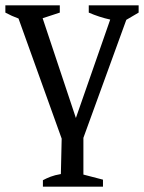

<svg xmlns="http://www.w3.org/2000/svg" viewBox="-31 -503 537 716"><path d="M300 -456V-483H486V-456L440 -429L280 11V148L353 167V193H129V169Q142 162 157.5 156Q173 150 196 146L199 14L38 -434Q13 -443 -11 -456V-483H192V-456L128 -435L252 -63L380 -430Q339 -439 300 -456Z"/></svg>

Font: Piazzolla
Style: Regular
Weight: 400
Designer: Juan Pablo del Peral
Foundry: Huerta Tipografica
Version: Version 1.330